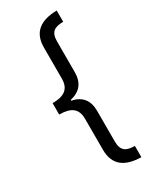

<svg xmlns="http://www.w3.org/2000/svg" viewBox="-233 -854 854 1051"><g transform="rotate(-30 194.0 -328.5)"><path d="M54 -364V-292C128 -292 165 -266 165 -201V-6C165 94 227 133 327 135V64C275 63 244 50 244 -12V-206C244 -274 211 -312 149 -325V-330C211 -344 244 -383 244 -450V-645C244 -707 275 -720 327 -721V-792C227 -790 165 -751 165 -651V-455C165 -390 127 -364 54 -364Z"/></g></svg>

Font: Noto Sans Bengali UI SemiCondensed
Style: Regular
Weight: 400
Width: 4
Designer: Jelle Bosma - Monotype Design Team
Foundry: Monotype Imaging Inc.
Version: Version 2.003